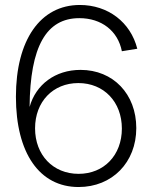

<svg xmlns="http://www.w3.org/2000/svg" viewBox="-20 -736 605 772"><path d="M296 16C431 16 528 -83 528 -221C528 -358 435 -455 304 -455C202 -455 124 -396 99 -306C101 -549 166 -663 299 -663C388 -663 454 -612 470 -530L532 -540C505 -647 414 -716 301 -716C142 -716 44 -575 44 -347C44 -120 139 16 296 16ZM296 -37C193 -37 121 -113 121 -220C121 -327 193 -402 295 -402C398 -402 470 -326 470 -219C470 -112 398 -37 296 -37Z"/></svg>

Font: Uncut Sans Light
Style: Regular
Weight: 300
Designer: Kasper Nordkvist
Foundry: UNCUT.wtf
Version: Version 1.304;Glyphs 3.2 (3246)